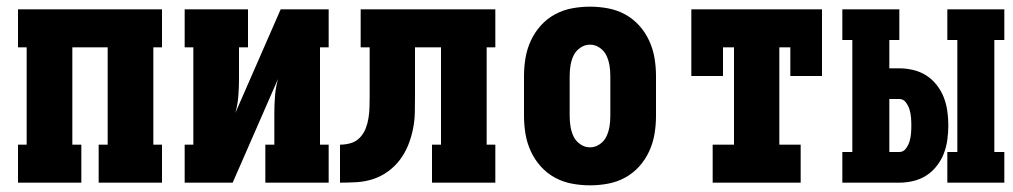

<svg xmlns="http://www.w3.org/2000/svg" viewBox="-20 -548 3040 576"><path d="M34 0V-114H60V-406H34V-520H466V-406H440V-114H466V0H276V-114H303V-406H197V-114H224V0Z M534 0V-114H560V-406H534V-520H724V-406H697V-312Q697 -286 695 -260Q693 -234 686 -209L822 -520H966V-406H940V-114H966V0H776V-114H803V-208Q803 -234 805 -260Q807 -286 814 -311L678 0Z M1000 0V-114Q1016 -114 1032 -118.5Q1048 -123 1059.5 -135Q1071 -147 1077 -162.5Q1083 -178 1085.5 -194Q1088 -210 1088.5 -226.5Q1089 -243 1089 -259V-406H1062V-520H1466V-406H1440V-114H1466V0H1276V-114H1303V-406H1225V-261Q1225 -236 1224.5 -211Q1224 -186 1219 -161Q1214 -136 1204.5 -112.5Q1195 -89 1180 -69Q1165 -49 1144.5 -34Q1124 -19 1100 -11Q1076 -3 1050.5 -1.5Q1025 0 1000 0Z M1750 8Q1723 8 1696 3Q1669 -2 1645 -15Q1621 -28 1602.5 -48.5Q1584 -69 1572.5 -94Q1561 -119 1556.5 -146Q1552 -173 1552 -200V-320Q1552 -347 1556.5 -374Q1561 -401 1572.5 -426Q1584 -451 1602.5 -471.5Q1621 -492 1645 -505Q1669 -518 1696 -523Q1723 -528 1750 -528Q1777 -528 1804 -523Q1831 -518 1855 -505Q1879 -492 1897.5 -471.5Q1916 -451 1927.5 -426Q1939 -401 1943.5 -374Q1948 -347 1948 -320V-200Q1948 -173 1943.5 -146Q1939 -119 1927.5 -94Q1916 -69 1897.5 -48.5Q1879 -28 1855 -15Q1831 -2 1804 3Q1777 8 1750 8ZM1750 -106Q1766 -106 1779.5 -115.5Q1793 -125 1799.5 -139Q1806 -153 1808.5 -168.5Q1811 -184 1811 -200V-320Q1811 -336 1808.5 -351.5Q1806 -367 1799.5 -381Q1793 -395 1779.5 -404.5Q1766 -414 1750 -414Q1734 -414 1720.5 -404.5Q1707 -395 1700.5 -381Q1694 -367 1691.5 -351.5Q1689 -336 1689 -320V-200Q1689 -184 1691.5 -168.5Q1694 -153 1700.5 -139Q1707 -125 1720.5 -115.5Q1734 -106 1750 -106Z M2118 0V-114H2182V-406H2149V-320H2054V-520H2446V-320H2351V-406H2318V-114H2382V0Z M2822 0V-92H2852V-428H2822V-520H2993V-428H2963V-92H2993V0ZM2507 0V-92H2537V-428H2507V-520H2678V-428H2648V-343H2678Q2699 -343 2720 -338Q2741 -333 2759 -321.5Q2777 -310 2790.5 -292.5Q2804 -275 2811.5 -255.5Q2819 -236 2822 -214.5Q2825 -193 2825 -172Q2825 -150 2822 -128.5Q2819 -107 2811.5 -87.5Q2804 -68 2790.5 -50.5Q2777 -33 2759 -21.5Q2741 -10 2720 -5Q2699 0 2678 0ZM2678 -92Q2690 -92 2697.5 -102Q2705 -112 2708.5 -123.5Q2712 -135 2713 -147Q2714 -159 2714 -172Q2714 -184 2713 -196Q2712 -208 2708.5 -219.5Q2705 -231 2697.5 -241Q2690 -251 2678 -251H2648V-92Z"/></svg>

Font: Iosevka Curly Slab Heavy
Style: Regular
Weight: 900
Monospace: yes
Designer: Belleve Invis
Foundry: Belleve Invis
Version: Version 22.1.2; ttfautohint (v1.8.4)